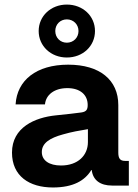

<svg xmlns="http://www.w3.org/2000/svg" viewBox="-20 -808 603 836"><path d="M210.4 8.3C298.3 8.3 349.6 -21.5 377.4 -67.4H379.4C384.8 -23.4 416.5 0 468.3 0H541V-107.4H524.4C503.4 -107.4 495.1 -117.7 495.1 -143.6V-350.6C495.1 -459.5 415 -526.4 276.9 -526.4C138.2 -526.4 54.2 -458.5 47.9 -353.5H175.8C179.7 -395.5 216.8 -424.3 273.4 -424.3C328.6 -424.3 361.8 -395.5 361.8 -351.1C361.8 -331.1 356.4 -321.8 334.5 -318.4C308.6 -314.5 268.6 -310.5 223.1 -305.7C131.8 -296.4 32.2 -253.4 32.2 -143.6C32.2 -41.5 107.4 8.3 210.4 8.3ZM245.6 -87.4C194.8 -87.4 162.1 -108.9 162.1 -146C162.1 -186 198.7 -207.5 253.9 -222.7C292.5 -233.9 326.7 -239.7 362.8 -245.6V-189.5C362.8 -131.8 319.8 -87.4 245.6 -87.4ZM271 -557.6C340.8 -557.6 393.6 -607.4 393.6 -672.9C393.6 -738.3 340.8 -788.1 271 -788.1C201.7 -788.1 148.4 -738.3 148.4 -672.9C148.4 -607.4 201.7 -557.6 271 -557.6ZM271 -622.1C242.2 -622.1 220.7 -644 220.7 -672.9C220.7 -701.7 242.2 -723.6 271 -723.6C299.8 -723.6 321.8 -701.7 321.8 -672.9C321.8 -644 299.8 -622.1 271 -622.1Z"/></svg>

Font: Raveo Display Display SemiBold
Style: Regular
Weight: 600
Designer: Jakub Foglar, Rasmus Andersson (Inter)
Foundry: Jakubfoglar.com
Version: Version 1.100;Glyphs 3.2.3 (3260)